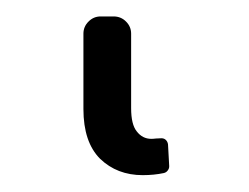

<svg xmlns="http://www.w3.org/2000/svg" viewBox="-20 23 297 229"><path d="M99.4 212.4Q79.5 192.5 79.5 153.1V63.2Q79.5 54.7 85.6 48.7Q91.6 42.6 100.1 42.6H115.4Q124.3 42.6 130.3 48.7Q136.4 54.7 136.4 63.2V152Q136.4 171.5 143.1 179.7Q149.9 188.6 160.5 188.6Q163 188.6 166 188.2Q169 187.9 172.6 187.9Q175.8 187.9 177.9 190Q180 192.1 180.4 195.3L181.8 220.9V221.6Q181.8 224.1 180 226.4Q178.3 228.7 175.4 229.4Q163.7 231.9 150.2 231.9Q119.7 231.9 99.4 212.4Z"/></svg>

Font: DeltaSans Light
Style: Regular
Weight: 300
Designer: Rasmus Andersson
Foundry: rsms
Version: Version 3.012